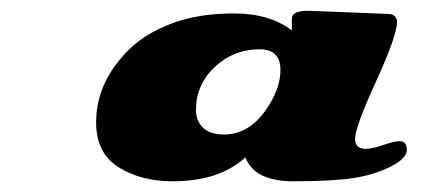

<svg xmlns="http://www.w3.org/2000/svg" viewBox="-20 -823 775 353"><path d="M340.3 -621.1Q340.3 -601.1 353 -588.4Q365.7 -575.7 391.6 -575.7Q446.8 -575.7 481.4 -641.6Q495.6 -668.9 495.6 -694.3Q495.6 -732.4 457 -732.4Q409.7 -732.4 375 -700Q340.3 -667.5 340.3 -621.1ZM547.4 -803.2 693.4 -797.4Q701.7 -797.4 705.8 -793Q710 -788.6 710 -783.2Q710 -757.8 671.4 -673.3Q632.8 -588.9 632.8 -567.9Q632.8 -549.3 652.8 -549.3Q664.1 -549.3 684.6 -556.4Q705.1 -563.5 714.4 -563.5Q728 -563.5 728 -547.6Q728 -531.7 698 -516.6Q668 -501.5 629.4 -495.6Q590.8 -489.7 519.3 -489.7Q447.8 -489.7 431.2 -533.7Q383.3 -489.7 297.4 -489.7Q240.7 -489.7 200.2 -514.2Q156.7 -540 156.7 -598.1Q156.7 -672.9 218.8 -733.4Q248.5 -762.2 296.9 -780.3Q345.2 -798.3 410.4 -798.3Q475.6 -798.3 516.6 -767.1V-789.1Q516.6 -803.2 547.4 -803.2Z"/></svg>

Font: Sonsie One
Style: Regular
Weight: 400
Designer: Riccardo De Franceschi
Foundry: Sorkin Type Co
Version: Version 1.003